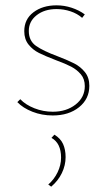

<svg xmlns="http://www.w3.org/2000/svg" viewBox="-20 -430 404 720"><path d="M45 -47 56 -58Q76 -37 109 -24Q142 -11 178 -11Q229 -11 263.5 -38Q298 -65 298 -107Q298 -134 283 -151.5Q268 -169 247 -180Q226 -191 188 -205Q149 -220 126 -231.5Q103 -243 87 -263Q71 -283 71 -313Q71 -358 105.5 -384Q140 -410 192 -410Q221 -410 248.5 -401Q276 -392 298 -376L288 -363Q270 -379 244.5 -387.5Q219 -396 192 -396Q147 -396 117.5 -373Q88 -350 88 -314Q88 -277 115 -258Q142 -239 196 -219Q235 -204 258.5 -192Q282 -180 298.5 -159.5Q315 -139 315 -108Q315 -59 276.5 -28Q238 3 178 3Q137 3 101.5 -11Q66 -25 45 -47ZM161 262Q183 243 196 216Q209 189 209 161Q209 107 173 87L184 75Q207 89 216.5 110Q226 131 226 159Q226 190 212 219Q198 248 172 270Z"/></svg>

Font: Ysabeau Infant Thin
Style: Regular
Weight: 200
Designer: Christian Thalmann (Catharsis Fonts)
Version: Version 0.003